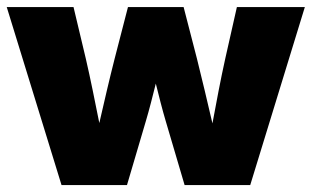

<svg xmlns="http://www.w3.org/2000/svg" viewBox="-20 -536 903 556"><path d="M158.2 0H347.7L402.3 -185.1C412.6 -219.7 421.9 -256.8 431.2 -293.9C440.4 -256.8 449.7 -219.7 460 -185.1L514.6 0H704.6L862.8 -515.6H666L632.3 -366.2C619.1 -306.6 606.9 -242.2 595.2 -178.7C580.1 -242.7 565.4 -306.6 550.3 -366.2L511.7 -515.6H350.6L312 -366.2C296.9 -307.1 282.2 -243.2 267.6 -179.7C254.9 -243.2 242.2 -307.1 228.5 -366.2L192.9 -515.6H-0.5Z"/></svg>

Font: Raveo Display Display ExtraBold
Style: Regular
Weight: 800
Designer: Jakub Foglar, Rasmus Andersson (Inter)
Foundry: Jakubfoglar.com
Version: Version 1.100;Glyphs 3.2.3 (3260)